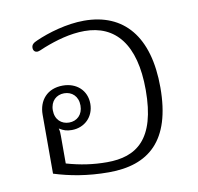

<svg xmlns="http://www.w3.org/2000/svg" viewBox="-68 -629 735 711"><g transform="rotate(-10 299.5 -273.5)"><path d="M286 11C435 11 528 -64 528 -266C528 -458 441 -558 292 -558C227 -558 156 -537 109 -516C95 -510 87 -504 87 -492C87 -479 96 -475 102 -475C108 -475 117 -479 133 -486C179 -504 233 -520 287 -520C403 -520 473 -438 473 -266C473 -79 396 -27 286 -27C234 -27 186 -34 134 -49V-153C134 -163 134 -171 131 -181C147 -171 159 -167 178 -167C226 -167 262 -202 262 -251C262 -302 224 -335 173 -335C114 -335 81 -295 81 -242V-20C138 -2 205 11 286 11ZM173 -196C144 -196 121 -216 121 -251C121 -286 144 -306 173 -306C202 -306 225 -286 225 -251C225 -216 202 -196 173 -196Z"/></g></svg>

Font: Maitree Light
Style: Regular
Weight: 300
Designer: CadsonDemak Team
Foundry: CadsonDemak
Version: Version 1.000;PS 001.000;hotconv 1.0.88;makeotf.lib2.5.64775